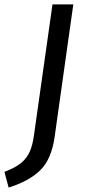

<svg xmlns="http://www.w3.org/2000/svg" viewBox="-65 -709 385 867"><path d="M182 -93Q168 9 117.5 59Q67 109 -26 138L-45 67Q3 49 29.5 27.5Q56 6 69.5 -24.5Q83 -55 89 -103L172 -689H266Z"/></svg>

Font: FiraGO
Style: Italic
Weight: 400
Italic angle: -8°
Designer: bBox Type GmbH
Foundry: bBox Type GmbH
Version: Version 1.001